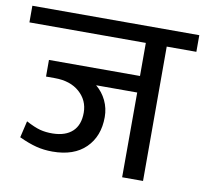

<svg xmlns="http://www.w3.org/2000/svg" viewBox="-87 -703 834 782"><g transform="rotate(10 330.0 -312.5)"><path d="M354.5 -229Q354.5 -149.4 305.9 -101.6Q257.3 -53.7 168.5 -53.7Q132.8 -53.7 101.3 -61.8Q69.8 -69.8 29.8 -88.4L45.9 -157.2Q80.6 -138.7 104.5 -132.3Q128.4 -126 157.2 -126.5Q210 -127.4 238.5 -154.1Q267.1 -180.7 267.1 -231.7Q267.1 -282.7 229 -316.4Q190.9 -350.1 126.5 -350.1H90.3V-418.9H466.8V-555.7H-14.6V-624.5H675.8V-555.7H553.2V0H466.8L467.3 -350.6H297.4Q324.2 -328.6 339.4 -296.9Q354.5 -265.1 354.5 -229Z"/></g></svg>

Font: Yantramanav
Style: Regular
Weight: 400
Version: Version 1.000;PS 1.0;hotconv 1.0.72;makeotf.lib2.5.5900; ttf